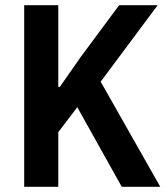

<svg xmlns="http://www.w3.org/2000/svg" viewBox="-20 -718 640 738"><path d="M277 -306 204 -210V0H73V-698H204V-384H210L291 -500L438 -698H586L367 -404L596 0H448Z"/></svg>

Font: IBM Plex Mono SemiBold
Style: Regular
Weight: 600
Monospace: yes
Designer: Mike Abbink, Paul van der Laan, Pieter van Rosmalen
Foundry: Bold Monday
Version: Version 2.3